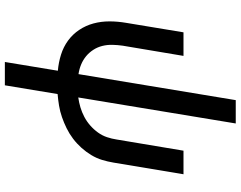

<svg xmlns="http://www.w3.org/2000/svg" viewBox="-120 -655 990 790"><g transform="rotate(90 375.0 -260.0)"><path d="M235 215 271 -3Q237 -6 205 -16Q173 -26 147 -45Q121 -64 103 -91Q85 -118 76.5 -149.5Q68 -181 68 -215Q68 -249 74 -284L113 -520H210L168 -270Q165 -249 164.5 -227.5Q164 -206 169 -186Q174 -166 185 -149Q196 -132 211 -119.5Q226 -107 245 -99Q264 -91 285 -88L392 -735H488L381 -87Q402 -90 422 -96Q442 -102 461 -112Q480 -122 496.5 -136.5Q513 -151 525.5 -168.5Q538 -186 544.5 -205.5Q551 -225 554 -245L600 -520H697L649 -232Q645 -208 638 -185Q631 -162 618 -140.5Q605 -119 588 -100Q571 -81 550.5 -65.5Q530 -50 507.5 -39Q485 -28 462 -20Q439 -12 415 -8Q391 -4 367 -2L331 215Z"/></g></svg>

Font: Iosevka Custom Medium Oblique
Style: Regular
Weight: 500
Italic angle: -9°
Designer: Belleve Invis
Foundry: Belleve Invis
Version: Version 27.0.1